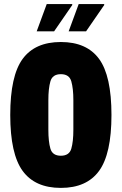

<svg xmlns="http://www.w3.org/2000/svg" viewBox="-20 -905 594 937"><path d="M315 -752 364 -885H488L489 -881L400 -752ZM159 -752 208 -885H332L333 -881L244 -752ZM277 12Q151 12 90.5 -71Q30 -154 30 -344Q30 -535 90.5 -617.5Q151 -700 277 -700Q403 -700 463.5 -617.5Q524 -535 524 -344Q524 -154 463.5 -71Q403 12 277 12ZM277 -145Q318 -145 328 -179.5Q338 -214 338 -272V-416Q338 -473 328 -508Q318 -543 277 -543Q236 -543 226 -508Q216 -473 216 -416V-272Q216 -214 226 -179.5Q236 -145 277 -145Z"/></svg>

Font: Archivo ExtraCondensed Black
Style: Regular
Weight: 900
Width: 2
Designer: Hector Gatti
Foundry: Omnibus-Type
Version: Version 2.001; ttfautohint (v1.8.3)